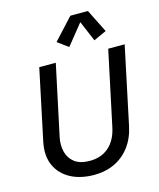

<svg xmlns="http://www.w3.org/2000/svg" viewBox="-138 -1052 964 1161"><g transform="rotate(-15 344.0 -471.5)"><path d="M306.2 12.2Q220.7 12.2 158.7 -21.2Q96.7 -54.7 69.3 -116.2Q42 -177.7 59.6 -261.7L152.8 -703.1H256.3L162.6 -263.2Q152.3 -214.4 163.1 -171.6Q173.8 -128.9 208 -102.8Q242.2 -76.7 303.2 -76.7Q375 -76.7 422.4 -118.7Q469.7 -160.6 485.8 -238.3L584.5 -703.1H687.5L585 -218.3Q569.8 -146 531.5 -94.5Q493.2 -43 436 -15.4Q378.9 12.2 306.2 12.2ZM359.9 -773.9 293 -822.8 415 -955.1H524.9L597.2 -810.5L517.1 -773.9L462.9 -901.9Z"/></g></svg>

Font: Schibsted Grotesk Medium
Style: Italic
Weight: 500
Italic angle: -12°
Designer: Bakken & Baeck AS, Henrik Kongsvoll
Foundry: Schibsted ASA
Version: Version 1.100;gftools[0.9.25]